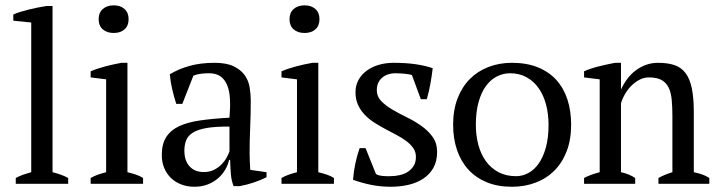

<svg xmlns="http://www.w3.org/2000/svg" viewBox="-20 -695 2707 726"><path d="M237.8 0H39.6V-22Q54.2 -29.8 68.8 -34.9Q83.5 -40 98.1 -43.9V-609.9L30.3 -616.7V-640.1Q42 -645.5 57.1 -650.1Q72.3 -654.8 88.9 -658.9Q105.5 -663.1 122.8 -666.5Q140.1 -669.9 156.2 -672.4H178.7V-43.9Q193.8 -40 208.7 -34.9Q223.6 -29.8 237.8 -22Z M521 0H322.8V-22Q336.4 -29.8 350.6 -34.7Q364.7 -39.6 381.3 -43.9V-395L322.8 -402.3V-425.3Q349.1 -436.5 379.2 -444.3Q409.2 -452.1 439.5 -457.5H461.9V-43.9Q479.5 -39.6 494.1 -34.7Q508.8 -29.8 521 -22ZM353 -622.6Q353 -647 368.7 -660.9Q384.3 -674.8 410.2 -674.8Q435.5 -674.8 450.9 -660.9Q466.3 -647 466.3 -622.6Q466.3 -597.7 450.9 -584Q435.5 -570.3 410.2 -570.3Q384.3 -570.3 368.7 -584Q353 -597.7 353 -622.6Z M923.8 -117.2Q923.8 -97.7 924.6 -83.3Q925.3 -68.8 926.3 -52.7L987.8 -43.9V-24.9Q965.8 -13.7 938.5 -4.6Q911.1 4.4 886.2 8.8H863.3Q855 -12.2 853 -36.6Q851.1 -61 850.1 -90.3H846.2Q842.3 -72.3 832 -54.2Q821.8 -36.1 805.2 -21.5Q788.6 -6.8 765.9 2.2Q743.2 11.2 714.8 11.2Q688 11.2 665.3 2.4Q642.6 -6.3 626.2 -22.2Q609.9 -38.1 600.8 -60.1Q591.8 -82 591.8 -108.9Q591.8 -150.4 608.4 -176.5Q625 -202.6 657.2 -217.8Q689.5 -232.9 737.3 -239.7Q785.2 -246.6 847.7 -250Q851.1 -288.1 849.6 -319.1Q848.1 -350.1 839.4 -372.1Q830.6 -394 814 -406Q797.4 -418 770.5 -418Q757.8 -418 742.4 -416.5Q727.1 -415 711.4 -409.2L669.4 -302.2H646.5Q637.7 -329.1 631.1 -357.7Q624.5 -386.2 622.1 -414.1Q655.8 -434.6 697.5 -446Q739.3 -457.5 790.5 -457.5Q835.9 -457.5 863 -444.6Q890.1 -431.6 904.8 -411.4Q919.4 -391.1 923.8 -365.7Q928.2 -340.3 928.2 -315.4Q928.2 -262.2 926 -212.6Q923.8 -163.1 923.8 -117.2ZM750.5 -44.4Q772.9 -44.4 790 -53.2Q807.1 -62 818.8 -74.5Q830.6 -86.9 837.6 -100.3Q844.7 -113.8 847.7 -122.6V-216.3Q795.4 -216.8 762.5 -211.2Q729.5 -205.6 710.4 -194.1Q691.4 -182.6 684.3 -165.3Q677.2 -147.9 677.2 -125.5Q677.2 -86.9 697 -65.7Q716.8 -44.4 750.5 -44.4Z M1242.7 0H1044.4V-22Q1058.1 -29.8 1072.3 -34.7Q1086.4 -39.6 1103 -43.9V-395L1044.4 -402.3V-425.3Q1070.8 -436.5 1100.8 -444.3Q1130.9 -452.1 1161.1 -457.5H1183.6V-43.9Q1201.2 -39.6 1215.8 -34.7Q1230.5 -29.8 1242.7 -22ZM1074.7 -622.6Q1074.7 -647 1090.3 -660.9Q1106 -674.8 1131.8 -674.8Q1157.2 -674.8 1172.6 -660.9Q1188 -647 1188 -622.6Q1188 -597.7 1172.6 -584Q1157.2 -570.3 1131.8 -570.3Q1106 -570.3 1090.3 -584Q1074.7 -597.7 1074.7 -622.6Z M1552.7 -101.6Q1552.7 -120.1 1543 -134.5Q1533.2 -148.9 1517.1 -161.1Q1501 -173.3 1480.5 -184.1Q1460 -194.8 1438.5 -206.3Q1417 -217.8 1396.5 -230.7Q1376 -243.7 1359.9 -260.3Q1343.8 -276.9 1334 -297.9Q1324.2 -318.8 1324.2 -346.2Q1324.2 -373 1336.2 -393.8Q1348.1 -414.6 1367.9 -428.7Q1387.7 -442.9 1413.6 -450.2Q1439.5 -457.5 1467.8 -457.5Q1515.6 -457.5 1552 -452.1Q1588.4 -446.8 1616.2 -437Q1612.8 -408.7 1607.7 -379.4Q1602.5 -350.1 1593.8 -319.8H1571.3L1537.6 -411.1Q1532.2 -413.1 1524.7 -414.3Q1517.1 -415.5 1508.5 -416.3Q1500 -417 1491.7 -417.5Q1483.4 -418 1476.1 -418Q1443.8 -418 1424.3 -400.6Q1404.8 -383.3 1404.8 -354Q1404.8 -330.1 1421.6 -312.7Q1438.5 -295.4 1463.9 -280.5Q1489.3 -265.6 1518.8 -251.2Q1548.3 -236.8 1573.7 -218.8Q1599.1 -200.7 1616 -177.2Q1632.8 -153.8 1632.8 -120.6Q1632.8 -84.5 1618.2 -59.3Q1603.5 -34.2 1579.1 -18.6Q1554.7 -2.9 1523.2 4.2Q1491.7 11.2 1458 11.2Q1419.9 11.2 1385.3 4.4Q1350.6 -2.4 1314.9 -15.1Q1317.4 -47.4 1323.7 -77.1Q1330.1 -106.9 1339.8 -134.8H1362.3L1401.4 -37.6Q1405.8 -33.7 1412.8 -32Q1419.9 -30.3 1427.5 -29.5Q1435.1 -28.8 1442.4 -28.8Q1449.7 -28.8 1455.1 -28.8Q1474.6 -28.8 1492.2 -33Q1509.8 -37.1 1523.2 -46.1Q1536.6 -55.2 1544.7 -68.8Q1552.7 -82.5 1552.7 -101.6Z M1693.4 -223.1Q1693.4 -279.3 1710.2 -323Q1727.1 -366.7 1756.8 -396.5Q1786.6 -426.3 1827.4 -441.9Q1868.2 -457.5 1915.5 -457.5Q1971.2 -457.5 2013.2 -440.7Q2055.2 -423.8 2083.3 -393.1Q2111.3 -362.3 2125.5 -319.1Q2139.6 -275.9 2139.6 -223.1Q2139.6 -167 2122.8 -123.3Q2106 -79.6 2076.2 -49.8Q2046.4 -20 2005.1 -4.4Q1963.9 11.2 1915.5 11.2Q1862.3 11.2 1821 -5.6Q1779.8 -22.5 1751.5 -53.2Q1723.1 -84 1708.3 -127.2Q1693.4 -170.4 1693.4 -223.1ZM1779.3 -223.1Q1779.3 -182.6 1788.8 -147.2Q1798.3 -111.8 1817.4 -85.4Q1836.4 -59.1 1865 -43.9Q1893.6 -28.8 1931.6 -28.8Q1955.1 -28.8 1977.3 -40.5Q1999.5 -52.2 2016.6 -76.2Q2033.7 -100.1 2043.9 -136.7Q2054.2 -173.3 2054.2 -223.1Q2054.2 -264.2 2044.7 -299.8Q2035.2 -335.4 2016.8 -361.6Q1998.5 -387.7 1971.2 -402.8Q1943.8 -418 1908.7 -418Q1882.8 -418 1859.4 -406.2Q1835.9 -394.5 1818.1 -370.6Q1800.3 -346.7 1789.8 -309.8Q1779.3 -272.9 1779.3 -223.1Z M2662.1 0H2469.7V-22Q2481 -28.3 2493.9 -33.7Q2506.8 -39.1 2522.5 -43.9V-255.9Q2522.5 -289.6 2520 -316.7Q2517.6 -343.8 2508.8 -362.8Q2500 -381.8 2482.2 -392.1Q2464.4 -402.3 2433.6 -402.3Q2415.5 -402.3 2399.2 -394Q2382.8 -385.7 2368.9 -372.3Q2355 -358.9 2344.5 -341.3Q2334 -323.7 2328.1 -304.7V-43.9Q2342.3 -41 2355.7 -35.6Q2369.1 -30.3 2381.8 -22V0H2188.5V-22Q2210.9 -34.2 2247.6 -43.9V-395L2188.5 -402.3V-425.3Q2211.9 -436 2242.2 -443.6Q2272.5 -451.2 2305.7 -457.5H2328.1V-357.4H2328.6Q2337.9 -377.9 2351.6 -396.2Q2365.2 -414.6 2382.8 -428Q2400.4 -441.4 2421.9 -449.5Q2443.4 -457.5 2468.3 -457.5Q2504.4 -457.5 2530 -449Q2555.7 -440.4 2572 -418.9Q2588.4 -397.5 2595.9 -361.3Q2603.5 -325.2 2603.5 -270V-43.9Q2622.1 -40 2636.2 -34.9Q2650.4 -29.8 2662.1 -22Z"/></svg>

Font: PT Astra Serif
Style: Regular
Weight: 400
Designer: A.Korolkova, I. Chaeva
Foundry: ParaType Ltd
Version: Version 1.002